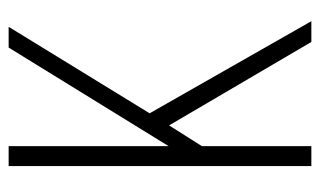

<svg xmlns="http://www.w3.org/2000/svg" viewBox="-168 -572 740 444"><g transform="rotate(-90 202.0 -350.0)"><path d="M327 0 134 -329 86 -253V0H40V-700H86V-330L314 -700H362L162 -374L375 0Z"/></g></svg>

Font: Bebas Neue Book
Style: Regular
Weight: 400
Designer: Ryoichi Tsunekawa
Foundry: Ryoichi Tsunekawa
Version: Version 001.003